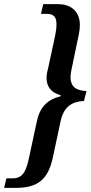

<svg xmlns="http://www.w3.org/2000/svg" viewBox="-69 -781 442 928"><path d="M-49 127H10C116 127 164 83 186 -18L223 -191C239 -271 284 -290 337 -293L349 -341C305 -343 272 -357 272 -408C272 -421 274 -431 276 -442L312 -615C316 -635 317 -647 317 -661C317 -716 284 -761 211 -761H140L129 -714H159C191 -714 204 -697 204 -665C204 -643 201 -629 198 -611L164 -453C160 -438 156 -422 156 -405C156 -362 178 -333 224 -321L223 -315C157 -300 122 -258 109 -194L72 -22C57 51 39 81 -8 81H-38Z"/></svg>

Font: Noto Serif Condensed Semi
Style: Italic
Weight: 600
Width: 3
Italic angle: -12°
Designer: Monotype Design Team
Foundry: Monotype Imaging Inc.
Version: Version 1.901